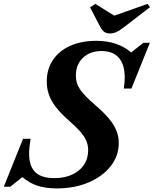

<svg xmlns="http://www.w3.org/2000/svg" viewBox="-66 -988 814 1016"><path d="M234.5 9Q176 9 132.8 -5Q89.5 -19 52.5 -51L-11.5 0H-46L56 -253.5H96Q92.5 -231.5 90.2 -212Q88 -192.5 88 -175.5Q88 -109 120.5 -77.2Q153 -45.5 221.5 -45.5Q301 -45.5 350.8 -86Q400.5 -126.5 400.5 -193.5Q400.5 -219 391.2 -241.8Q382 -264.5 359.8 -290.2Q337.5 -316 298 -350.5Q255.5 -388 230 -421Q204.5 -454 193 -486.8Q181.5 -519.5 181.5 -557Q181.5 -622 213.8 -670.2Q246 -718.5 305 -745.2Q364 -772 444 -772Q555.5 -772 628.5 -710.5L692.5 -761.5H727L629.5 -519.5H589Q591.5 -535.5 592.8 -550Q594 -564.5 594 -578Q594 -646.5 562.8 -682.2Q531.5 -718 471.5 -718Q410.5 -718 373 -682.2Q335.5 -646.5 335.5 -588.5Q335.5 -546 359.5 -512.2Q383.5 -478.5 438 -432Q483 -393.5 510.2 -360.8Q537.5 -328 550 -296.8Q562.5 -265.5 562.5 -231.5Q562.5 -163 519.5 -108.5Q476.5 -54 402.2 -22.5Q328 9 234.5 9ZM516.5 -811Q498 -811 486.2 -819Q474.5 -827 464.5 -846L410.5 -949L438.5 -967.5L538.5 -905L715 -967.5L727.5 -950L592.5 -846Q566.5 -826 549.8 -818.5Q533 -811 516.5 -811Z"/></svg>

Font: Libre Caslon Text
Style: Italic
Weight: 400
Italic angle: -22.583°
Designer: Pablo Impallari, Rodrigo Fuenzalida, Katja Schimmel
Foundry: Pablo Impallari, Rodrigo Fuenzalida
Version: Version 2.000